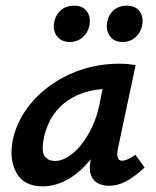

<svg xmlns="http://www.w3.org/2000/svg" viewBox="-20 -652 554 681"><path d="M132 9Q65 9 38.5 -38.5Q12 -86 25 -154Q36 -208 68.5 -257Q101 -306 151.5 -344Q202 -382 266 -404Q330 -426 404 -426Q424 -426 437 -424.5Q450 -423 461 -421L398 -124Q390 -82 413 -82Q422 -82 434 -87.5Q446 -93 460 -103L493 -58Q456 -24 426.5 -8.5Q397 7 367 7Q343 7 325.5 -3Q308 -13 301.5 -34.5Q295 -56 303 -92L336 -243L390 -277Q375 -211 347.5 -158Q320 -105 285 -67.5Q250 -30 210.5 -10.5Q171 9 132 9ZM175 -81Q199 -81 223.5 -97Q248 -113 269.5 -140.5Q291 -168 307.5 -203.5Q324 -239 332 -278L352 -377L407 -334Q398 -336 389 -336.5Q380 -337 371 -337Q319 -337 278 -323.5Q237 -310 207.5 -286Q178 -262 159.5 -228.5Q141 -195 134 -154Q127 -111 140 -96Q153 -81 175 -81ZM228 -503Q197 -503 181.5 -524.5Q166 -546 173 -577Q179 -602 197.5 -617Q216 -632 243 -632Q273 -632 288 -612Q303 -592 297 -561Q292 -536 273 -519.5Q254 -503 228 -503ZM415 -503Q384 -503 369 -525Q354 -547 361 -577Q366 -602 384.5 -617Q403 -632 430 -632Q460 -632 475 -612Q490 -592 484 -561Q479 -536 460 -519.5Q441 -503 415 -503Z"/></svg>

Font: Ysabeau Infant
Style: Bold Italic
Weight: 700
Italic angle: -12°
Designer: Christian Thalmann (Catharsis Fonts)
Version: Version 2.001;gftools[0.9.30]; featfreeze: ss01,ss02,lnum